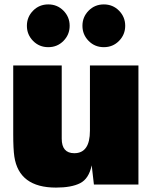

<svg xmlns="http://www.w3.org/2000/svg" viewBox="-20 -837 702 871"><path d="M234 14Q66 14 45 -127Q40 -161 40 -228V-540H260V-208Q260 -142 317 -142Q388 -142 388 -244V-540H608V0H406L396 -87Q383 -26 343.5 -6Q304 14 234 14ZM130 -651.5Q102 -680 102 -720Q102 -760 130 -788.5Q158 -817 199 -817Q240 -817 268 -788.5Q296 -760 296 -720Q296 -680 268 -651.5Q240 -623 199 -623Q158 -623 130 -651.5ZM382 -651.5Q354 -680 354 -720Q354 -760 382 -788.5Q410 -817 451 -817Q492 -817 520 -788.5Q548 -760 548 -720Q548 -680 520 -651.5Q492 -623 451 -623Q410 -623 382 -651.5Z"/></svg>

Font: Nacelle Black
Style: Regular
Weight: 900
Designer: Sora Sagano
Foundry: Sora Sagano
Version: Version 1.000;FEAKit 1.0